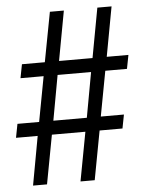

<svg xmlns="http://www.w3.org/2000/svg" viewBox="-62 -752 596 794"><g transform="rotate(-5 236.5 -355.0)"><path d="M43 0 80 -203H-10L1 -260H91L126 -447H30L41 -504H136L175 -710H233L195 -504H334L372 -710H431L393 -504H483L472 -447H382L347 -260H443L432 -203H337L299 0H240L278 -203H139L101 0ZM289 -260 323 -447H184L150 -260Z"/></g></svg>

Font: Geist Light
Style: Regular
Weight: 400
Designer: Basement.studio, Andrés Briganti, Mateo Zaragoza
Foundry: Basement.studio, Vercel, Andrés Briganti, Guido Ferreyra, Mateo Zaragoza
Version: Version 1.401